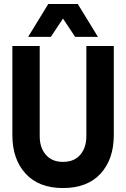

<svg xmlns="http://www.w3.org/2000/svg" viewBox="-20 -931 633 963"><path d="M550.8 -253.9Q550.8 -132.3 484.4 -60.1Q418 12.2 295.9 12.2Q174.8 12.2 108.4 -60.1Q42 -132.3 42 -253.9V-700.2H179.2V-247.1Q179.2 -190.9 209.7 -155Q240.2 -119.1 295.9 -119.1Q352.5 -119.1 382.8 -155Q413.1 -190.9 413.1 -247.1V-700.2H550.8ZM121.1 -746.1 222.2 -911.1H370.1L471.2 -746.1H356.9L295.9 -837.9L234.9 -746.1Z"/></svg>

Font: TASA Explorer
Style: Bold
Weight: 700
Designer: Weizhong Zhang
Foundry: Local Remote
Version: Version 1.000;Glyphs 3.1.2 (3151)